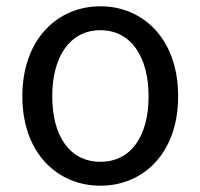

<svg xmlns="http://www.w3.org/2000/svg" viewBox="-20 -577 637 610"><path d="M299 13C435 13 546 -90 546 -271C546 -453 435 -557 299 -557C163 -557 51 -453 51 -271C51 -90 163 13 299 13ZM299 -63C202 -63 146 -144 146 -271C146 -397 202 -481 299 -481C396 -481 452 -397 452 -271C452 -144 396 -63 299 -63Z"/></svg>

Font: Noto Sans CJK JP Regular
Style: Regular
Weight: 400
Designer: Ryoko NISHIZUKA (kana & ideographs); Paul D. Hunt (Latin, Greek & Cyrillic); Wenlong ZHANG (bopomofo); Sandoll Communica
Foundry: Adobe Systems Incorporated
Version: Version 1.001;PS 1.001;hotconv 1.0.78;makeotf.lib2.5.61930